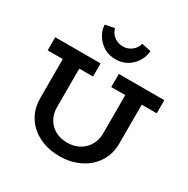

<svg xmlns="http://www.w3.org/2000/svg" viewBox="-208 -1133 1304 1331"><g transform="rotate(30 443.5 -467.0)"><path d="M443 14Q372 14 314.5 -7Q257 -28 215 -65.5Q173 -103 150.5 -154.5Q128 -206 128 -267V-630H260V-274Q260 -221 283 -180Q306 -139 348 -116.5Q390 -94 443 -94Q497 -94 538.5 -117Q580 -140 604 -181Q628 -222 628 -275V-630H760V-267Q760 -206 736.5 -154.5Q713 -103 670.5 -65.5Q628 -28 570 -7Q512 14 443 14ZM7 -581V-686H370V-581ZM516 -581V-686H880V-581ZM443 -762Q390 -762 349.5 -787Q309 -812 285.5 -851Q262 -890 260 -933L334 -948Q341 -923 356.5 -904.5Q372 -886 394.5 -875.5Q417 -865 444 -865Q470 -865 492 -875.5Q514 -886 530 -904.5Q546 -923 552 -948L627 -933Q624 -890 601 -851Q578 -812 538 -787Q498 -762 443 -762Z"/></g></svg>

Font: BioRhyme ExtraBold
Style: Bold
Weight: 700
Version: Version 1.600;gftools[0.9.33]